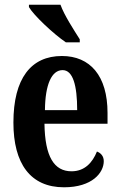

<svg xmlns="http://www.w3.org/2000/svg" viewBox="-20 -786 510 816"><path d="M260 -606H319V-619C295 -657 253 -721 237 -766H103V-756C123 -721 207 -642 260 -606ZM252 10C372 10 421 -52 421 -101C421 -123 408 -136 392 -142C373 -95 340 -58 284 -58C210 -58 171 -120 169 -260H437V-306C437 -464 363 -548 243 -548C112 -548 37 -453 37 -265C37 -91 109 10 252 10ZM308 -318H171C172 -428 200 -488 246 -488C290 -488 308 -423 308 -318Z"/></svg>

Font: Noto Serif Myanmar ExtraCondensed
Style: Bold
Weight: 700
Width: 2
Designer: Ben Mitchell and the Monotype Design Team
Foundry: Monotype Imaging Inc.
Version: Version 2.106